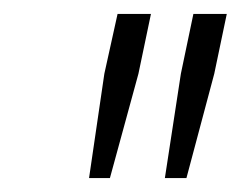

<svg xmlns="http://www.w3.org/2000/svg" viewBox="-20 -708 346 276"><path d="M108 -452 130 -602 149 -688H197L179 -602L138 -452ZM217 -452 240 -602 258 -688H306L288 -602L248 -452Z"/></svg>

Font: Saira Semi Condensed ExtraLight
Style: Italic
Weight: 200
Width: 4
Italic angle: -12°
Designer: Hector Gatti with collaboration of the Omnibus-Type team
Foundry: Omnibus-Type
Version: Version 1.001; ttfautohint (v1.8)